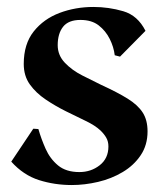

<svg xmlns="http://www.w3.org/2000/svg" viewBox="-20 -514 463 549"><path d="M396 -425.8 323.2 -352.1 308.1 -356Q305.2 -379.9 293.7 -402.8Q282.2 -425.8 262.2 -441.4Q242.2 -457 210 -457Q175.8 -457 160.4 -437.5Q145 -418 145 -384.8Q145 -356 165.5 -334.5Q186 -313 215.6 -298.1Q245.1 -283.2 270 -271Q315.9 -250 345 -231.9Q374 -213.9 387.9 -192.4Q401.9 -170.9 401.9 -138.2Q401.9 -99.1 382.3 -70.1Q362.8 -41 330.8 -22Q298.8 -2.9 260.5 6.1Q222.2 15.1 185.1 15.1Q136.2 15.1 91.6 1Q46.9 -13.2 12.2 -51.8L75.2 -146L89.8 -145Q97.7 -117.2 110.4 -88.6Q123 -60.1 146 -41Q168.9 -22 207 -22Q240.2 -22 265.1 -41.5Q290 -61 290 -95.2Q290 -109.4 283.9 -120.1Q277.8 -130.9 267.1 -141.1Q252 -155.3 225.1 -168.2Q198.2 -181.2 168.2 -196Q138.2 -210.9 110.6 -229.5Q83 -248 65.4 -272.5Q47.9 -296.9 47.9 -331.1Q47.9 -388.2 76.4 -424.1Q105 -460 150.4 -477.1Q195.8 -494.1 247.1 -494.1Q291 -494.1 332.5 -481.9Q374 -469.7 396 -425.8Z"/></svg>

Font: Aref Ruqaa
Style: Bold
Weight: 700
Designer: Abdullah Aref
Version: Version 1.002